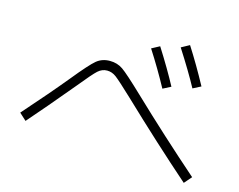

<svg xmlns="http://www.w3.org/2000/svg" viewBox="-94 -899 1188 955"><g transform="rotate(15 500.0 -422.0)"><path d="M591 -691 632 -713Q696 -612 738 -533L697 -512Q647 -604 591 -691ZM732 -734 774 -757Q829 -671 882 -573L841 -552Q800 -628 732 -734ZM45 -214Q162 -346 240 -441Q313 -531 341.5 -554.5Q370 -578 410 -578Q448 -578 477 -558Q506 -538 595 -453Q768 -288 954 -125L921 -87Q742 -244 550 -427Q478 -495 456 -511.5Q434 -528 409 -528Q383 -528 362 -509Q341 -490 280 -415Q155 -265 81 -181Z"/></g></svg>

Font: Mplus 1p Light
Style: Regular
Weight: 300
Version: Version 1.061